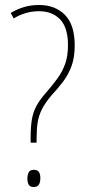

<svg xmlns="http://www.w3.org/2000/svg" viewBox="-20 -744 348 771"><path d="M103 -191Q103 -234 108 -264Q113 -294 126.5 -319Q140 -344 165 -372Q191 -402 211 -429.5Q231 -457 242 -488.5Q253 -520 253 -563Q253 -633 221.5 -666Q190 -699 136 -699Q83 -699 35 -670L23 -692Q48 -707 76 -715.5Q104 -724 137 -724Q201 -724 240.5 -684.5Q280 -645 280 -562Q280 -513 267 -478Q254 -443 232.5 -415Q211 -387 185 -359Q161 -330 148.5 -305.5Q136 -281 131.5 -254Q127 -227 127 -190V-171H103ZM90 -27Q90 -41 95 -51.5Q100 -62 116 -62Q131 -62 136.5 -53Q142 -44 142 -29Q142 -12 136 -2.5Q130 7 115 7Q100 7 95 -3Q90 -13 90 -27Z"/></svg>

Font: Noto Sans Georgian Condensed Thin
Style: Regular
Weight: 100
Width: 3
Designer: Monotype Design Team, Akaki Razmadze
Foundry: Google LLC
Version: Version 2.005; ttfautohint (v1.8.4.7-5d5b)